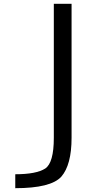

<svg xmlns="http://www.w3.org/2000/svg" viewBox="-20 -746 482 1006"><path d="M355 -726H262V-24Q262 107 217 137Q170 167 60 167V240Q246 240 301 180Q355 118 355 -24Z"/></svg>

Font: Sawarabi Gothic
Style: Regular
Weight: 400
Designer: mshio (mshio@users.sourceforge.jp)
Version: Version 20141215